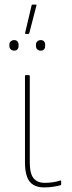

<svg xmlns="http://www.w3.org/2000/svg" viewBox="-20 -807 314 838"><path d="M173 11Q145 11 126 0Q107 -11 98 -35.5Q89 -60 89 -98V-475Q89 -479 92 -479H106Q110 -479 110 -475V-99Q110 -49 126.5 -29Q143 -9 175 -9Q193 -9 210.5 -11.5Q228 -14 242 -19Q247 -20 247 -16V-2Q247 1 242 2Q232 5 212.5 8Q193 11 173 11ZM92 -659Q88 -659 90 -665L118 -784Q119 -787 122 -787H136Q138 -787 139 -786Q140 -785 139 -783L108 -663Q107 -659 104 -659ZM42 -586Q33 -586 27 -591.5Q21 -597 21 -606V-613Q21 -621 27 -626.5Q33 -632 42 -632Q51 -632 56 -626.5Q61 -621 61 -613V-606Q61 -597 56 -591.5Q51 -586 42 -586ZM158 -586Q149 -586 143 -591.5Q137 -597 137 -606V-613Q137 -621 143 -626.5Q149 -632 158 -632Q167 -632 172 -626.5Q177 -621 177 -613V-606Q177 -597 172 -591.5Q167 -586 158 -586Z"/></svg>

Font: Sofia Sans Semi Condensed Thin
Style: Regular
Weight: 250
Version: Version 4.100